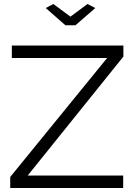

<svg xmlns="http://www.w3.org/2000/svg" viewBox="-20 -937 669 957"><path d="M246 -917 208 -897 306 -811H356L455 -897L416 -917L331 -854ZM31 -55V0H594V-62H118L595 -655V-710H39V-648H514Z"/></svg>

Font: FIGSv2-sans-serif
Style: Regular
Weight: 400
Designer: Matt McInerney, Pablo Impallari, Rodrigo Fuenzalida,Mirko Velimirovic
Foundry: Matt McInerney, Pablo Impallari, Rodrigo Fuenzalida
Version: Version 4.021;hotconv 1.0.109;makeotfexe 2.5.65596